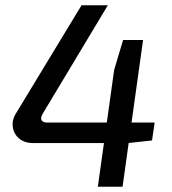

<svg xmlns="http://www.w3.org/2000/svg" viewBox="-20 -710 654 730"><path d="M390 -690 145 -282Q133 -264 137.5 -254Q142 -244 160 -244H568L558 -176L467 -166H107Q73 -166 52.5 -183.5Q32 -201 28.5 -228Q25 -255 42 -281L290 -690ZM524 -558 446 0H352L414 -444L448 -558Z"/></svg>

Font: Exo 2 Medium
Style: Italic
Weight: 500
Italic angle: -8°
Designer: Natanael Gama
Foundry: Natanael Gama
Version: Version 2.010